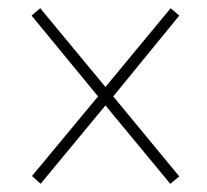

<svg xmlns="http://www.w3.org/2000/svg" viewBox="-20 -596 505 468"><path d="M79 -148 58 -167 219 -361 57 -558 78 -576 237 -384 396 -576 417 -558 256 -361 417 -166 395 -148 237 -339Z"/></svg>

Font: Noto Serif Condensed Thin
Style: Regular
Weight: 100
Width: 3
Designer: Monotype Design Team
Foundry: Monotype Imaging Inc.
Version: Version 2.013; ttfautohint (v1.8.4.7-5d5b)